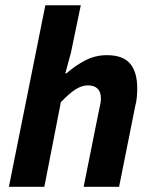

<svg xmlns="http://www.w3.org/2000/svg" viewBox="-20 -721 586 741"><path d="M14.3 0 155 -700.6H291.8L253.9 -518.2L232 -437.6H236Q269.2 -467 308.4 -487.6Q347.6 -508.1 392.3 -508.1Q454.3 -508.1 481.9 -475.6Q509.6 -443.1 509.6 -380.6Q509.6 -364.2 508.1 -346.4Q506.6 -328.5 501.6 -310L439.6 0H302.8L361.5 -292.8Q364.9 -308.4 367.2 -319.3Q369.5 -330.3 369.5 -340.3Q369.5 -365.9 356.7 -378.7Q344 -391.5 319.1 -391.5Q295.9 -391.5 271.5 -376Q247.1 -360.4 214.9 -326.7L151.1 0Z"/></svg>

Font: Source Sans 3
Style: Italic
Weight: 200
Italic angle: -11°
Designer: Paul D. Hunt
Foundry: Adobe
Version: Version 3.046;hotconv 1.0.118;makeotfexe 2.5.65603